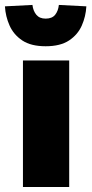

<svg xmlns="http://www.w3.org/2000/svg" viewBox="-48 -743 364 763"><path d="M43.2 0V-502.8H227V0ZM133.4 -559.2Q75.1 -559.2 40.6 -582.2Q6.1 -605.3 -10 -641.6Q-26.1 -677.8 -28.4 -717.8L80.9 -723.4Q83.8 -699.4 96.5 -684.2Q109.2 -669 133.4 -669Q159.1 -669 171.3 -684.4Q183.5 -699.9 185.9 -723.4L295.2 -717.8Q293 -677.8 277.1 -641.6Q261.2 -605.3 226.4 -582.2Q191.7 -559.2 133.4 -559.2Z"/></svg>

Font: TitilliumWeb ExtraLight
Style: Regular
Weight: 400
Designer: Mohamed Gaber, Accademia di Belle Arti di Urbino and others
Foundry: Kief Type Foundry, Accademia di Belle Arti di Urbino and others
Version: Version 3.000; ttfautohint (v1.8.2)